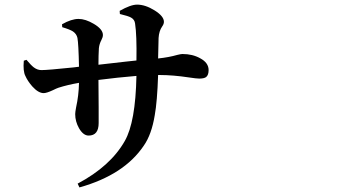

<svg xmlns="http://www.w3.org/2000/svg" viewBox="-20 -777 1540 839"><path d="M327.1 42 319.3 25.4Q462.9 -50.8 525.4 -161.1Q572.3 -243.2 576.2 -445.3Q494.1 -438.5 410.2 -427.7Q410.2 -384.8 411.1 -308.6Q411.1 -257.8 411.1 -239.3Q411.1 -184.6 367.2 -184.6Q343.8 -184.6 325.2 -216.8Q308.6 -246.1 308.6 -278.3Q308.6 -287.1 312.5 -307.6Q324.2 -360.4 325.2 -415Q274.4 -406.2 235.4 -393.6Q226.6 -390.6 210.9 -382.8Q183.6 -370.1 170.9 -370.1Q147.5 -370.1 121.1 -399.4Q100.6 -422.9 90.8 -445.3Q80.1 -465.8 84 -511.7L95.7 -515.6Q116.2 -491.2 127.9 -482.4Q143.6 -470.7 161.1 -470.7Q188.5 -470.7 300.8 -482.4Q317.4 -484.4 325.2 -485.4Q323.2 -585 318.4 -611.3Q314.5 -628.9 298.8 -639.6Q285.2 -648.4 252 -658.2L251 -670.9Q292 -694.3 323.2 -694.3Q353.5 -694.3 389.6 -672.9Q429.7 -649.4 429.7 -624Q429.7 -614.3 422.9 -601.6Q414.1 -585 412.1 -566.4Q410.2 -535.2 410.2 -494.1Q446.3 -498 530.3 -507.8Q561.5 -510.7 576.2 -512.7Q578.1 -623 570.3 -673.8Q568.4 -691.4 552.7 -700.2Q541 -707 503.9 -715.8L502.9 -729.5Q550.8 -756.8 579.1 -756.8Q615.2 -756.8 655.8 -731.4Q696.3 -706.1 696.3 -681.6Q696.3 -671.9 688.5 -661.1Q674.8 -641.6 672.9 -610.4Q672.9 -609.4 672.9 -607.4Q670.9 -547.9 670.9 -521.5Q717.8 -526.4 754.9 -537.1Q770.5 -541 777.3 -541Q821.3 -541 854.5 -522.5Q891.6 -502.9 891.6 -470.7Q891.6 -449.2 880.9 -440.4Q872.1 -433.6 850.6 -433.6Q838.9 -433.6 806.6 -438.5Q735.4 -449.2 678.7 -449.2H670.9Q667 -332 656.2 -273.4Q642.6 -189.5 608.4 -140.6Q522.5 -12.7 327.1 42Z"/></svg>

Font: Bpmf GenRyu Min B
Style: B
Weight: 700
Foundry: But Ko
Version: Version 1.320